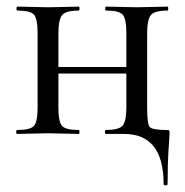

<svg xmlns="http://www.w3.org/2000/svg" viewBox="-20 -406 560 582"><path d="M484 -12Q492 -12 493 -10.5Q494 -9 494 0Q494 3 491 47Q488 91 488 152Q488 156 482 156Q476 156 476 152Q476 0 356 0H301Q298 0 298 -6Q298 -12 301 -12Q340 -12 351.5 -25Q363 -38 363 -81V-183H157V-81Q157 -37 168 -24.5Q179 -12 219 -12Q221 -12 221 -6Q221 0 219 0Q207 0 175.5 -1Q144 -2 127 -2Q108 -2 76 -1Q44 0 32 0Q29 0 29 -6Q29 -12 32 -12Q72 -12 83 -24.5Q94 -37 94 -81V-305Q94 -349 83 -361.5Q72 -374 33 -374Q30 -374 30 -380Q30 -386 33 -386Q45 -386 76.5 -385Q108 -384 127 -384Q144 -384 176 -385Q208 -386 219 -386Q221 -386 221 -380Q221 -374 219 -374Q180 -374 168.5 -360.5Q157 -347 157 -303V-203H363V-305Q363 -349 352 -361.5Q341 -374 302 -374Q299 -374 299 -380Q299 -386 302 -386Q314 -386 345.5 -385Q377 -384 396 -384Q414 -384 445 -385Q476 -386 488 -386Q490 -386 490 -380Q490 -374 488 -374Q449 -374 437.5 -360.5Q426 -347 426 -303V-81Q426 -31 433.5 -21.5Q441 -12 484 -12Z"/></svg>

Font: Cormorant Garamond Book
Style: Regular
Weight: 500
Designer: Christian Thalmann (Catharsis Fonts)
Version: Version 1.000;PS 002.000;hotconv 1.0.88;makeotf.lib2.5.64775